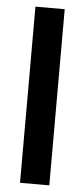

<svg xmlns="http://www.w3.org/2000/svg" viewBox="-53 -680 345 784"><g transform="rotate(5 120.0 -288.0)"><path d="M60 -649H180V73H60Z"/></g></svg>

Font: Smooch Sans Black
Style: Regular
Weight: 900
Designer: Robert E. Leuschke
Foundry: Robert E. Leuschke
Version: Version 1.010; ttfautohint (v1.8.3)